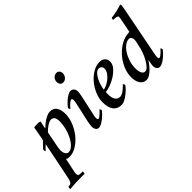

<svg xmlns="http://www.w3.org/2000/svg" viewBox="-173 -1166 1868 1868"><g transform="rotate(-45 761.5 -231.5)"><path d="M289 -380Q277 -380 262 -373.5Q247 -367 232 -357Q217 -347 203 -334.5Q189 -322 180 -310Q178 -304 173 -276.5Q168 -249 162 -218Q154 -182 146 -138Q143 -119 143 -103Q143 -71 156 -52Q169 -33 186 -33Q217 -33 244.5 -60Q272 -87 293 -127.5Q314 -168 326 -216Q338 -264 338 -305Q338 -380 289 -380ZM337 -443Q385 -443 407 -409Q429 -375 429 -321Q429 -261 404.5 -202.5Q380 -144 342 -98Q304 -52 256.5 -23.5Q209 5 163 5Q153 5 140 3Q127 1 122 -6L91 141Q88 155 88 169Q88 173 91 181.5Q94 190 102 192Q112 195 125.5 195Q139 195 150 195Q151 195 151.5 199.5Q152 204 151.5 209.5Q151 215 149.5 219.5Q148 224 146 225Q136 225 127.5 224.5Q119 224 111 224Q72 224 32 225.5Q-8 227 -53 232Q-55 232 -55.5 228Q-56 224 -56 218.5Q-56 213 -54.5 208.5Q-53 204 -51 202Q-21 202 -11 187Q-1 172 5 143L84 -247L35 -199Q32 -203 30.5 -210Q29 -217 29 -221Q29 -226 31 -229Q33 -232 35 -234L93 -294L120 -441Q128 -443 142.5 -444Q157 -445 165 -445Q173 -445 185 -443.5Q197 -442 205 -438Q204 -431 201 -418.5Q198 -406 195.5 -393.5Q193 -381 191 -370.5Q189 -360 189 -357Q199 -367 216 -382Q233 -397 253.5 -410.5Q274 -424 296 -433.5Q318 -443 337 -443Z M647 -664Q667 -664 678.5 -650.5Q690 -637 690 -617Q690 -591 672.5 -570.5Q655 -550 629 -550Q609 -550 598 -564.5Q587 -579 587 -599Q587 -625 604.5 -644.5Q622 -664 647 -664ZM576 -323Q577 -327 578.5 -339Q580 -351 580 -355Q580 -362 578 -370.5Q576 -379 568 -379Q560 -379 548 -370.5Q536 -362 525 -351Q514 -340 506 -331Q498 -322 497 -320Q494 -320 490 -328Q486 -336 486 -341Q491 -350 506 -367Q521 -384 540.5 -401Q560 -418 581.5 -430.5Q603 -443 622 -443Q642 -443 655.5 -427.5Q669 -412 669 -386Q669 -378 666.5 -361Q664 -344 661 -330L614 -114Q612 -108 611 -97Q610 -86 610 -82Q610 -75 611.5 -66.5Q613 -58 621 -58Q629 -58 641 -66.5Q653 -75 664 -85.5Q675 -96 683 -105.5Q691 -115 692 -116Q695 -116 699.5 -108.5Q704 -101 704 -96Q699 -87 683.5 -70Q668 -53 647.5 -36Q627 -19 604.5 -6Q582 7 563 7Q544 7 532.5 -9Q521 -25 521 -51Q521 -59 523.5 -76Q526 -93 528 -107Z M859 -223Q874 -223 899 -234.5Q924 -246 948.5 -265Q973 -284 991 -309.5Q1009 -335 1009 -363Q1009 -381 997.5 -392Q986 -403 971 -403Q947 -403 927 -382Q907 -361 892.5 -332Q878 -303 869.5 -272.5Q861 -242 859 -223ZM1017 -443Q1056 -443 1076 -423Q1096 -403 1096 -372Q1096 -335 1067.5 -302.5Q1039 -270 1000 -245.5Q961 -221 921 -207Q881 -193 857 -193Q856 -191 855.5 -179Q855 -167 855 -163Q855 -142 858.5 -123.5Q862 -105 870 -91Q878 -77 890.5 -68.5Q903 -60 922 -60Q939 -60 957 -70.5Q975 -81 990 -93.5Q1005 -106 1015 -117Q1025 -128 1026 -129Q1030 -129 1034.5 -120Q1039 -111 1039 -106Q1034 -98 1017 -79.5Q1000 -61 976.5 -42Q953 -23 926.5 -8.5Q900 6 876 6Q822 6 792.5 -32Q763 -70 763 -141Q763 -197 786.5 -251.5Q810 -306 846.5 -348.5Q883 -391 928.5 -417Q974 -443 1017 -443Z M1270 -62Q1288 -62 1308 -83Q1328 -104 1346.5 -136Q1365 -168 1379.5 -206.5Q1394 -245 1400 -280Q1403 -294 1408.5 -316Q1414 -338 1414 -354Q1414 -373 1405.5 -386Q1397 -399 1380 -399Q1351 -399 1322.5 -377Q1294 -355 1271.5 -319.5Q1249 -284 1235.5 -240Q1222 -196 1222 -152Q1222 -112 1233.5 -87Q1245 -62 1270 -62ZM1220 6Q1197 6 1180.5 -4.5Q1164 -15 1153 -32.5Q1142 -50 1137 -72Q1132 -94 1132 -117Q1132 -177 1157.5 -235Q1183 -293 1224 -338.5Q1265 -384 1316.5 -412.5Q1368 -441 1420 -443Q1422 -444 1426 -443.5Q1430 -443 1432 -443Q1436 -461 1440 -482.5Q1444 -504 1448 -522Q1452 -544 1456 -565Q1459 -578 1462 -594Q1465 -610 1465 -618Q1465 -625 1457.5 -629Q1450 -633 1440.5 -635Q1431 -637 1420.5 -637.5Q1410 -638 1404 -638Q1402 -641 1403.5 -650Q1405 -659 1408 -662Q1429 -664 1451.5 -668Q1474 -672 1494 -677Q1514 -682 1530.5 -687Q1547 -692 1555 -695Q1559 -693 1560 -687Q1561 -681 1561 -676Q1561 -673 1559.5 -664.5Q1558 -656 1556 -644.5Q1554 -633 1552 -621Q1550 -609 1548 -600L1453 -114Q1452 -111 1450.5 -98Q1449 -85 1449 -81Q1449 -74 1450.5 -66Q1452 -58 1460 -58Q1468 -58 1480 -66.5Q1492 -75 1503 -85.5Q1514 -96 1522 -105.5Q1530 -115 1531 -116Q1534 -116 1538 -108.5Q1542 -101 1542 -96Q1537 -87 1521.5 -70Q1506 -53 1486 -36Q1466 -19 1443.5 -6Q1421 7 1402 7Q1382 7 1370.5 -8.5Q1359 -24 1359 -50Q1359 -54 1360.5 -64Q1362 -74 1364 -85.5Q1366 -97 1367.5 -107.5Q1369 -118 1370 -122Q1364 -110 1348 -88.5Q1332 -67 1311.5 -46Q1291 -25 1267 -9.5Q1243 6 1220 6Z"/></g></svg>

Font: Vermiglione Medium
Style: Italic
Weight: 500
Italic angle: -11°
Version: Version 1.000